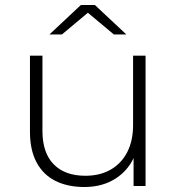

<svg xmlns="http://www.w3.org/2000/svg" viewBox="-20 -745 709 769"><path d="M318 4Q251 4 202 -20.5Q153 -45 126.5 -94.5Q100 -144 100 -217V-522H150V-221Q150 -133 195 -87Q240 -41 322 -41Q381 -41 424 -66Q467 -91 490 -136.5Q513 -182 513 -244V-522H563V0H515V-145L522 -128Q499 -67 445.5 -31.5Q392 4 318 4ZM178 -607 304 -725H360L486 -607H436L314 -709H350L228 -607Z"/></svg>

Font: MOST Montserrat Light
Style: Regular
Weight: 300
Designer: Julieta Ulanovsky
Foundry: Julieta Ulanovsky
Version: Version 8.000;March 11, 2024;FontCreator 15.0.0.2926 64-bit